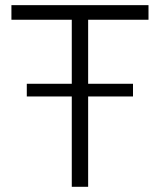

<svg xmlns="http://www.w3.org/2000/svg" viewBox="-20 -718 615 738"><path d="M255.9 0V-347.2H83V-396H255.9V-642.1H23.9V-698.2H550.8V-642.1H318.8V-396H491.2V-347.2H318.8V0Z"/></svg>

Font: Anuphan Light
Style: Regular
Weight: 300
Designer: Mike Abbink, Paul van der Laan, Pieter van Rosmalen, Mint Tantisuwanna
Foundry: Bold Monday; Cadson Demak
Version: Version 3.002;hotconv 1.0.109;makeotfexe 2.5.65596